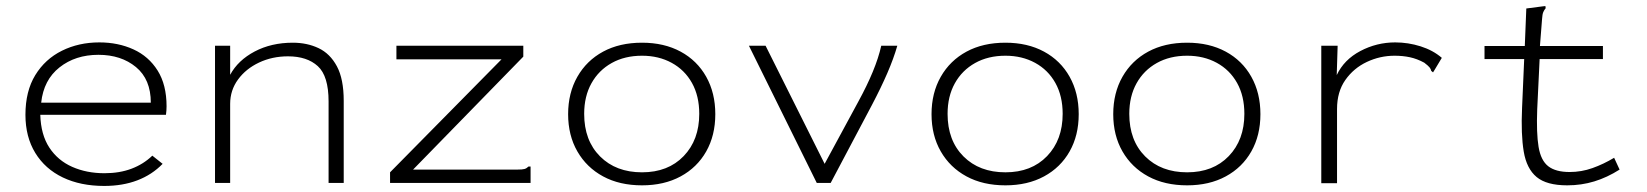

<svg xmlns="http://www.w3.org/2000/svg" viewBox="-20 -604 5440 634"><path d="M324 10Q246 10 187.5 -18Q129 -46 96.5 -99Q64 -152 64 -225Q64 -303 96.5 -356Q129 -409 184.5 -436.5Q240 -464 308 -464Q370 -464 420.5 -441Q471 -418 500.5 -371Q530 -324 530 -253Q530 -245 529.5 -239Q529 -233 528 -225H113Q115 -159 143 -116.5Q171 -74 218.5 -53Q266 -32 325 -32Q375 -32 414.5 -47Q454 -62 483 -90L517 -63Q482 -27 433.5 -8.5Q385 10 324 10ZM116 -265H478Q478 -342 429 -382.5Q380 -423 305 -423Q229 -423 176.5 -381.5Q124 -340 116 -265Z M690 0V-453H740V-357Q766 -405 821 -434Q876 -463 947 -463Q994 -463 1032 -445Q1070 -427 1092.5 -385Q1115 -343 1115 -271V0H1065V-269Q1065 -353 1029.5 -385.5Q994 -418 931 -418Q879 -418 835.5 -397.5Q792 -377 766 -341.5Q740 -306 740 -261V0Z M1268 -35 1636 -408H1289V-453H1708V-417L1344 -44H1688Q1705 -44 1712 -46Q1719 -48 1725 -54H1732V0H1268Z M2100 8Q2026 8 1971.5 -21.5Q1917 -51 1886.5 -104Q1856 -157 1856 -227Q1856 -297 1886.5 -350.5Q1917 -404 1971.5 -433.5Q2026 -463 2100 -463Q2173 -463 2227.5 -433.5Q2282 -404 2312 -350.5Q2342 -297 2342 -227Q2342 -157 2312 -104Q2282 -51 2227.5 -21.5Q2173 8 2100 8ZM2100 -35Q2186 -35 2237.5 -88.5Q2289 -142 2289 -228Q2289 -287 2265 -330Q2241 -373 2198 -396.5Q2155 -420 2100 -420Q2043 -420 2000 -396Q1957 -372 1933 -329Q1909 -286 1909 -228Q1909 -140 1961.5 -87.5Q2014 -35 2100 -35Z M2677 0 2453 -453H2508L2703 -63L2814 -268Q2843 -321 2862 -367Q2881 -413 2890 -453H2943Q2931 -411 2910 -362.5Q2889 -314 2859 -257L2723 0Z M3300 8Q3226 8 3171.5 -21.5Q3117 -51 3086.5 -104Q3056 -157 3056 -227Q3056 -297 3086.5 -350.5Q3117 -404 3171.5 -433.5Q3226 -463 3300 -463Q3373 -463 3427.5 -433.5Q3482 -404 3512 -350.5Q3542 -297 3542 -227Q3542 -157 3512 -104Q3482 -51 3427.5 -21.5Q3373 8 3300 8ZM3300 -35Q3386 -35 3437.5 -88.5Q3489 -142 3489 -228Q3489 -287 3465 -330Q3441 -373 3398 -396.5Q3355 -420 3300 -420Q3243 -420 3200 -396Q3157 -372 3133 -329Q3109 -286 3109 -228Q3109 -140 3161.5 -87.5Q3214 -35 3300 -35Z M3900 8Q3826 8 3771.5 -21.5Q3717 -51 3686.5 -104Q3656 -157 3656 -227Q3656 -297 3686.5 -350.5Q3717 -404 3771.5 -433.5Q3826 -463 3900 -463Q3973 -463 4027.5 -433.5Q4082 -404 4112 -350.5Q4142 -297 4142 -227Q4142 -157 4112 -104Q4082 -51 4027.5 -21.5Q3973 8 3900 8ZM3900 -35Q3986 -35 4037.5 -88.5Q4089 -142 4089 -228Q4089 -287 4065 -330Q4041 -373 3998 -396.5Q3955 -420 3900 -420Q3843 -420 3800 -396Q3757 -372 3733 -329Q3709 -286 3709 -228Q3709 -140 3761.5 -87.5Q3814 -35 3900 -35Z M4343 -453H4397L4394 -356Q4418 -407 4472 -435.5Q4526 -464 4587 -464Q4630 -464 4671 -451Q4712 -438 4741 -413L4717 -373L4712 -365L4706 -370Q4705 -376 4700.5 -381.5Q4696 -387 4683 -397Q4659 -410 4635.5 -415Q4612 -420 4585 -420Q4537 -420 4493.5 -399.5Q4450 -379 4422.5 -340Q4395 -301 4395 -244V1H4343Z M5155 8Q5087 8 5054 -19.5Q5021 -47 5011.5 -103.5Q5002 -160 5006 -248L5013 -409H4882V-452H5015L5020 -576L5074 -583L5083 -584L5084 -577Q5079 -571 5076 -564Q5073 -557 5072 -541L5065 -452H5273V-409H5064L5056 -243Q5053 -164 5060.5 -119Q5068 -74 5092.5 -55Q5117 -36 5163 -36Q5202 -36 5238.5 -49Q5275 -62 5310 -83L5328 -44Q5287 -18 5244.5 -5Q5202 8 5155 8Z"/></svg>

Font: Inconsolata Expanded Light
Style: Regular
Weight: 300
Width: 7
Monospace: yes
Designer: Raph Levien, Cyreal, Brenton Simpson
Foundry: Raph Levien, Cyreal, Google
Version: Version 3.001; ttfautohint (v1.8.2.53-6de2)